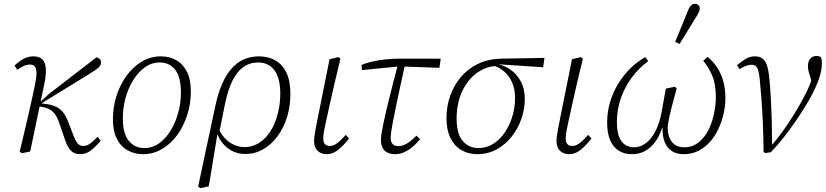

<svg xmlns="http://www.w3.org/2000/svg" viewBox="-20 -795 4326 1005"><path d="M83 -1Q96 -55 107 -101.5Q118 -148 127.5 -189Q137 -230 145.5 -269Q154 -308 162 -346Q170 -383 171 -407.5Q172 -432 164 -444.5Q156 -457 137 -457Q120 -457 105 -450Q90 -443 70 -430L56 -452Q82 -476 105 -488Q128 -500 155 -500Q186 -500 202 -484Q218 -468 220 -433Q222 -398 209 -341L138 -2L95 7ZM400 12Q368 12 350 -7.5Q332 -27 319 -67L293 -143Q278 -190 257 -210Q236 -230 197 -236L176 -240V-259H188L236 -303L485 -495Q494 -493 501.5 -486.5Q509 -480 509 -469Q509 -454 496.5 -442Q484 -430 451 -410L194 -252V-254L211 -252Q248 -248 271.5 -237Q295 -226 310 -207Q325 -188 336 -160L364 -87Q376 -56 387 -43.5Q398 -31 416 -31Q435 -31 452.5 -44Q470 -57 491 -79L507 -58Q478 -24 453.5 -6Q429 12 400 12Z M729 12Q685 12 649 -7.5Q613 -27 592 -68Q571 -109 571 -171Q571 -234 589.5 -292.5Q608 -351 642 -398Q676 -445 722 -472.5Q768 -500 822 -500Q868 -500 903.5 -479.5Q939 -459 959 -418.5Q979 -378 979 -315Q979 -252 960 -193Q941 -134 907.5 -88Q874 -42 828 -15Q782 12 729 12ZM735 -20Q778 -20 813 -45Q848 -70 873.5 -112Q899 -154 913 -205.5Q927 -257 927 -309Q927 -392 897 -430Q867 -468 817 -468Q773 -468 738 -442.5Q703 -417 677 -375Q651 -333 637 -281.5Q623 -230 623 -176Q623 -95 654.5 -57.5Q686 -20 735 -20Z M1030 190 1017 182 1107 -240Q1135 -371 1191.5 -435.5Q1248 -500 1336 -500Q1385 -500 1422 -478.5Q1459 -457 1479.5 -414Q1500 -371 1500 -304Q1500 -239 1482.5 -182Q1465 -125 1432.5 -81.5Q1400 -38 1357.5 -13.5Q1315 11 1265 11Q1208 11 1166.5 -24Q1125 -59 1110 -117L1122 -128Q1141 -81 1178 -53Q1215 -25 1261 -25Q1293 -25 1321.5 -39Q1350 -53 1373.5 -79Q1397 -105 1413 -140Q1429 -175 1438 -217Q1447 -259 1447 -306Q1447 -386 1416.5 -427Q1386 -468 1331 -468Q1288 -468 1254 -444Q1220 -420 1196.5 -372Q1173 -324 1158 -252L1126 -94L1118 -93L1073 180Z M1690 12Q1661 12 1642.5 -5.5Q1624 -23 1624 -57Q1624 -68 1626 -82.5Q1628 -97 1632 -119.5Q1636 -142 1642.5 -174Q1649 -206 1658 -251L1705 -485L1751 -496L1762 -488L1733 -367Q1717 -297 1706 -248.5Q1695 -200 1688.5 -168.5Q1682 -137 1678 -118.5Q1674 -100 1673 -89Q1672 -78 1672 -70Q1672 -50 1681 -40.5Q1690 -31 1705 -31Q1725 -31 1743.5 -44.5Q1762 -58 1790 -89L1807 -70Q1776 -31 1748.5 -9.5Q1721 12 1690 12Z M1875 -428 1872 -455Q1895 -465 1925 -472Q1955 -479 1992.5 -483.5Q2030 -488 2072 -488H2287L2280 -440L2084 -447H2065ZM2048 12Q2012 12 1993 -7Q1974 -26 1974 -62Q1974 -75 1977 -95.5Q1980 -116 1986.5 -147.5Q1993 -179 2003.5 -223.5Q2014 -268 2029.5 -329Q2045 -390 2066 -469L2103 -471Q2085 -389 2072 -328.5Q2059 -268 2050 -224.5Q2041 -181 2035.5 -151.5Q2030 -122 2027.5 -103.5Q2025 -85 2025 -73Q2025 -51 2035.5 -40.5Q2046 -30 2065 -30Q2085 -30 2107.5 -42.5Q2130 -55 2160 -85L2179 -66Q2157 -40 2135 -22.5Q2113 -5 2091.5 3.5Q2070 12 2048 12Z M2478 12Q2433 12 2396.5 -8.5Q2360 -29 2338.5 -71.5Q2317 -114 2317 -176Q2317 -238 2336.5 -293.5Q2356 -349 2393 -392.5Q2430 -436 2482.5 -461Q2535 -486 2602 -488L2830 -492L2823 -443L2596 -458L2588 -450Q2548 -450 2514 -435Q2480 -420 2453.5 -394.5Q2427 -369 2408 -334.5Q2389 -300 2379.5 -259.5Q2370 -219 2370 -176Q2370 -94 2402 -57Q2434 -20 2484 -20Q2527 -20 2562.5 -42.5Q2598 -65 2623 -102.5Q2648 -140 2662 -186.5Q2676 -233 2676 -281Q2676 -328 2661 -362.5Q2646 -397 2620.5 -419.5Q2595 -442 2562 -452L2573 -461Q2614 -456 2649 -432.5Q2684 -409 2705.5 -370Q2727 -331 2727 -277Q2727 -224 2709 -172.5Q2691 -121 2658 -79.5Q2625 -38 2579.5 -13Q2534 12 2478 12Z M2959 12Q2930 12 2911.5 -5.5Q2893 -23 2893 -57Q2893 -68 2895 -82.5Q2897 -97 2901 -119.5Q2905 -142 2911.5 -174Q2918 -206 2927 -251L2974 -485L3020 -496L3031 -488L3002 -367Q2986 -297 2975 -248.5Q2964 -200 2957.5 -168.5Q2951 -137 2947 -118.5Q2943 -100 2942 -89Q2941 -78 2941 -70Q2941 -50 2950 -40.5Q2959 -31 2974 -31Q2994 -31 3012.5 -44.5Q3031 -58 3059 -89L3076 -70Q3045 -31 3017.5 -9.5Q2990 12 2959 12Z M3288 12Q3248 12 3219 -6Q3190 -24 3174 -60.5Q3158 -97 3158 -154Q3158 -210 3173.5 -261.5Q3189 -313 3216.5 -357.5Q3244 -402 3280 -437.5Q3316 -473 3358 -496L3373 -475Q3325 -440 3288 -390.5Q3251 -341 3230 -281.5Q3209 -222 3209 -157Q3209 -89 3232.5 -56.5Q3256 -24 3299 -24Q3330 -24 3358.5 -44Q3387 -64 3409.5 -106Q3432 -148 3444 -213L3465 -331L3512 -341L3522 -332L3496 -235Q3486 -196 3481 -170.5Q3476 -145 3475 -127Q3475 -97 3484.5 -73.5Q3494 -50 3513 -37Q3532 -24 3563 -24Q3596 -24 3622.5 -40Q3649 -56 3669 -83.5Q3689 -111 3701.5 -145Q3714 -179 3720.5 -215.5Q3727 -252 3727 -286Q3727 -354 3708.5 -398Q3690 -442 3661 -477L3684 -497Q3710 -476 3731 -446Q3752 -416 3764.5 -375Q3777 -334 3777 -280Q3777 -242 3768 -201.5Q3759 -161 3741.5 -122.5Q3724 -84 3697.5 -54Q3671 -24 3636.5 -6Q3602 12 3559 12Q3521 12 3496 -4.5Q3471 -21 3459 -52Q3447 -83 3448 -126H3446Q3425 -61 3384.5 -24.5Q3344 12 3288 12ZM3514 -576Q3531 -616 3547.5 -656.5Q3564 -697 3580 -737Q3585 -750 3590.5 -758Q3596 -766 3602.5 -770.5Q3609 -775 3617 -775Q3629 -775 3636 -768Q3643 -761 3643 -751Q3643 -741 3637.5 -730Q3632 -719 3620 -700Q3600 -667 3579 -633Q3558 -599 3537 -565Z M3977 0Q3976 -81 3973 -151.5Q3970 -222 3965.5 -279.5Q3961 -337 3957 -378Q3954 -410 3948.5 -427Q3943 -444 3934.5 -450Q3926 -456 3913 -456Q3900 -456 3885 -450.5Q3870 -445 3851 -433L3838 -454Q3863 -475 3884.5 -487.5Q3906 -500 3931 -500Q3955 -500 3970 -489.5Q3985 -479 3993.5 -455.5Q4002 -432 4006 -394Q4010 -358 4013.5 -303.5Q4017 -249 4019 -181.5Q4021 -114 4021 -38L4023 -39Q4054 -75 4080.5 -112.5Q4107 -150 4130 -186.5Q4153 -223 4171 -255.5Q4189 -288 4202 -314Q4212 -335 4220.5 -356.5Q4229 -378 4236 -405L4231 -348L4223 -387Q4218 -402 4213.5 -417.5Q4209 -433 4209 -449Q4209 -474 4221.5 -488Q4234 -502 4253 -502Q4262 -502 4268 -500Q4274 -498 4277 -496Q4279 -491 4280.5 -483.5Q4282 -476 4282 -464Q4282 -428 4268.5 -387.5Q4255 -347 4230 -299Q4215 -270 4193 -234.5Q4171 -199 4143.5 -159Q4116 -119 4084 -78Q4052 -37 4015 2L3985 6Z"/></svg>

Font: Source Serif 4 Light
Style: Italic
Weight: 300
Italic angle: -12°
Designer: Frank Grießhammer
Foundry: Adobe Systems Incorporated
Version: Version 4.004;hotconv 1.0.116;makeotfexe 2.5.65601